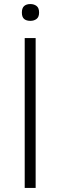

<svg xmlns="http://www.w3.org/2000/svg" viewBox="-20 -928 298 948"><path d="M102 -740H156V0H102ZM130 -825Q110 -825 99 -834.5Q88 -844 88 -866Q88 -888 99 -898Q110 -908 130 -908Q148 -908 160.5 -898.5Q173 -889 173 -866Q173 -844 160.5 -834.5Q148 -825 130 -825Z"/></svg>

Font: Encode Sans Wide
Style: ExtraLight
Weight: 200
Designer: Pablo Impallari, Andres Torresi
Foundry: Pablo Impallari, Andres Torresi
Version: Version 1.000; ttfautohint (v1.00) -l 8 -r 50 -G 200 -x 14 -